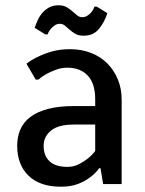

<svg xmlns="http://www.w3.org/2000/svg" viewBox="-20 -696 550 726"><path d="M45 0ZM340 -320Q340 -380 312 -410Q284 -440 235 -440Q212 -440 192 -432.5Q172 -425 157 -417Q139 -407 125 -395H115L80 -455Q99 -470 125 -482Q147 -493 177 -501.5Q207 -510 245 -510Q288 -510 324 -496Q360 -482 385.5 -456.5Q411 -431 425.5 -396Q440 -361 440 -320V0H370L360 -60H355Q341 -40 320 -25Q302 -11 275 -0.5Q248 10 210 10Q131 10 88 -31.5Q45 -73 45 -145Q45 -179 57 -206.5Q69 -234 94.5 -253.5Q120 -273 161 -284Q202 -295 260 -295H340ZM340 -225H260Q200 -225 172.5 -202Q145 -179 145 -145Q145 -107 167.5 -86Q190 -65 235 -65Q258 -65 277 -74.5Q296 -84 310 -95Q327 -108 340 -125ZM346 -671 386 -646Q375 -612 354 -586.5Q333 -561 296 -561Q277 -561 265 -568Q253 -575 243.5 -583.5Q234 -592 225.5 -599Q217 -606 206 -606Q195 -606 186 -599.5Q177 -593 171 -585.5Q165 -578 162.5 -572Q160 -566 160 -566H151L111 -591Q117 -608 124.5 -623.5Q132 -639 143 -650.5Q154 -662 168 -669Q182 -676 201 -676Q220 -676 232 -669Q244 -662 253.5 -653.5Q263 -645 271.5 -638Q280 -631 291 -631Q302 -631 311 -637Q320 -643 326 -650.5Q332 -658 334.5 -664.5Q337 -671 337 -671Z"/></svg>

Font: Scada
Style: Regular
Weight: 400
Designer: Jovanny Lemonad
Foundry: Jovanny Lemonad
Version: Version 3.005; ttfautohint (v0.91) -l 8 -r 50 -G 200 -x 0 -w